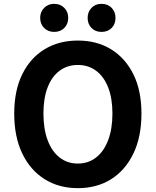

<svg xmlns="http://www.w3.org/2000/svg" viewBox="-20 -965 810 999"><path d="M385 14Q287 14 212.5 -32.5Q138 -79 96 -166Q54 -253 54 -374Q54 -494 96 -579Q138 -664 212.5 -709Q287 -754 385 -754Q484 -754 558 -708.5Q632 -663 674 -578.5Q716 -494 716 -374Q716 -253 674 -166Q632 -79 558 -32.5Q484 14 385 14ZM385 -114Q440 -114 480.5 -146Q521 -178 543 -236.5Q565 -295 565 -374Q565 -453 543 -509.5Q521 -566 480.5 -596.5Q440 -627 385 -627Q330 -627 289.5 -596.5Q249 -566 227.5 -509.5Q206 -453 206 -374Q206 -295 227.5 -236.5Q249 -178 289.5 -146Q330 -114 385 -114ZM262 -799Q230 -799 209.5 -819.5Q189 -840 189 -872Q189 -903 209.5 -924Q230 -945 262 -945Q294 -945 314.5 -924Q335 -903 335 -872Q335 -840 314.5 -819.5Q294 -799 262 -799ZM508 -799Q476 -799 456 -819.5Q436 -840 436 -872Q436 -903 456 -924Q476 -945 508 -945Q541 -945 561 -924Q581 -903 581 -872Q581 -840 561 -819.5Q541 -799 508 -799Z"/></svg>

Font: Noto Sans KR Thin
Style: Bold
Weight: 700
Version: Version 2.004-H2;hotconv 1.0.118;makeotfexe 2.5.65603